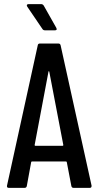

<svg xmlns="http://www.w3.org/2000/svg" viewBox="-20 -911 477 931"><path d="M253 -776Q255 -772 255 -770Q255 -764 246 -764H198Q190 -764 186 -770L112 -879Q110 -883 110 -884Q110 -891 119 -891H180Q187 -891 192 -884ZM337 0Q328 0 326 -9L304 -124Q304 -128 299 -128H136Q131 -128 131 -124L110 -9Q108 0 99 0H23Q12 0 14 -11L163 -691Q164 -700 174 -700H263Q272 -700 274 -691L424 -11V-9Q424 0 415 0ZM148 -208Q148 -204 151 -204H284Q287 -204 287 -208L219 -563Q217 -569 215 -563Z"/></svg>

Font: Barlow Condensed Medium
Style: Regular
Weight: 500
Width: 3
Designer: Jeremy Tribby
Foundry: Tribby Type
Version: Version 1.422;hotconv 1.0.109;makeotfexe 2.5.65596